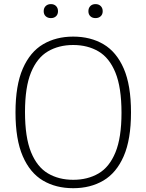

<svg xmlns="http://www.w3.org/2000/svg" viewBox="-20 -932 732 960"><path d="M346 9Q259.5 9 194.8 -29.2Q130 -67.5 93.8 -151Q57.5 -234.5 57.5 -370Q57.5 -505.5 94 -589Q130.5 -672.5 195.5 -710.8Q260.5 -749 346 -749Q432.5 -749 497.5 -710.8Q562.5 -672.5 598.8 -589Q635 -505.5 635 -370Q635 -234.5 598.5 -151Q562 -67.5 497 -29.2Q432 9 346 9ZM346 -33Q418.5 -33 472.8 -64.8Q527 -96.5 557.2 -170Q587.5 -243.5 587.5 -368Q587.5 -494.5 557.2 -568.8Q527 -643 472.5 -675Q418 -707 346 -707Q274 -707 219.8 -675.2Q165.5 -643.5 135.2 -570Q105 -496.5 105 -372Q105 -245.5 135.2 -171.2Q165.5 -97 219.8 -65Q274 -33 346 -33ZM457.5 -841.5Q441.5 -841.5 431.8 -850.8Q422 -860 422 -876Q422 -892 431.8 -901.8Q441.5 -911.5 457.5 -911.5Q473.5 -911.5 483.5 -901.8Q493.5 -892 493.5 -876Q493.5 -860 483.5 -850.8Q473.5 -841.5 457.5 -841.5ZM234.5 -841.5Q218.5 -841.5 208.5 -850.8Q198.5 -860 198.5 -876Q198.5 -892 208.5 -901.8Q218.5 -911.5 234.5 -911.5Q250.5 -911.5 260.2 -901.8Q270 -892 270 -876Q270 -860 260.2 -850.8Q250.5 -841.5 234.5 -841.5Z"/></svg>

Font: Encode Sans Condensed Thin ExtraLight
Style: Regular
Weight: 250
Version: Version 3.002